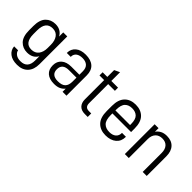

<svg xmlns="http://www.w3.org/2000/svg" viewBox="32 -1402 2308 2308"><g transform="rotate(45 1185.5 -248.5)"><path d="M120.1 122.1Q72.3 85 68.4 25.4H135.7Q137.7 42 147 54.7Q156.2 67.4 170.9 78.1Q200.2 98.6 248 98.6Q367.2 98.6 367.2 -34.2V-105.5Q346.7 -68.4 312.5 -49.8Q278.3 -31.2 230.5 -31.2Q156.2 -31.2 107.4 -81.1Q58.6 -131.8 58.6 -240.2V-309.6Q58.6 -416 107.4 -466.8Q156.2 -516.6 231.4 -516.6Q325.2 -516.6 367.2 -440.4V-510.7H435.5V-40Q435.5 53.7 386.7 105.5Q336.9 158.2 248 158.2Q166 158.2 120.1 122.1ZM335 -134.8Q367.2 -177.7 367.2 -245.1V-299.8Q367.2 -370.1 335.9 -413.1Q304.7 -456.1 244.1 -456.1Q127.9 -456.1 127.9 -304.7V-244.1Q127.9 -92.8 240.2 -92.8Q302.7 -92.8 335 -134.8Z M884.8 -470.7Q932.6 -427.7 932.6 -344.7V0H866.2V-53.7Q843.8 -24.4 808.6 -8.8Q775.4 5.9 725.6 5.9Q645.5 5.9 601.6 -32.2Q557.6 -70.3 557.6 -142.6Q557.6 -210 602.5 -249Q647.5 -288.1 727.5 -288.1H864.3V-345.7Q864.3 -401.4 835 -428.7Q804.7 -457 750 -457Q697.3 -457 668 -433.6Q638.7 -410.2 638.7 -369.1V-366.2H572.3V-371.1Q572.3 -434.6 620.1 -474.6Q666 -513.7 749 -513.7Q836.9 -513.7 884.8 -470.7ZM834 -79.1Q864.3 -109.4 864.3 -171.9V-238.3H737.3Q626 -238.3 626 -143.6Q626 -48.8 736.3 -48.8Q803.7 -48.8 834 -79.1Z M1188.5 -453.1V-128.9Q1188.5 -59.6 1253.9 -59.6H1293.9V0H1243.2Q1184.6 0 1152.3 -33.2Q1120.1 -67.4 1120.1 -126V-453.1H1041V-506.8H1120.1V-623L1188.5 -655.3V-506.8H1302.7V-453.1Z M1473.6 -240.2V-210Q1473.6 -125 1508.8 -89.8Q1543.9 -54.7 1605.5 -54.7Q1660.2 -54.7 1690.4 -81.1Q1720.7 -107.4 1720.7 -153.3V-156.2H1787.1V-151.4Q1787.1 -80.1 1737.3 -37.1Q1686.5 5.9 1600.6 5.9Q1511.7 5.9 1459 -46.9Q1405.3 -100.6 1405.3 -211.9V-299.8Q1405.3 -408.2 1459 -461.9Q1510.7 -513.7 1598.6 -513.7Q1686.5 -513.7 1738.3 -461.9Q1791 -409.2 1791 -299.8V-240.2ZM1507.8 -418.9Q1473.6 -384.8 1473.6 -301.8V-291H1722.7V-308.6Q1722.7 -387.7 1689.5 -419.9Q1656.2 -452.1 1598.6 -452.1Q1541 -452.1 1507.8 -418.9Z M1924.8 -506.8H1991.2V-445.3Q2012.7 -477.5 2048.8 -496.1Q2066.4 -504.9 2086.9 -508.8Q2107.4 -512.7 2128.9 -512.7Q2209 -512.7 2252.9 -465.8Q2296.9 -418.9 2296.9 -333V0H2228.5V-323.2Q2228.5 -384.8 2197.3 -418.9Q2167 -452.1 2111.3 -452.1Q2057.6 -452.1 2025.4 -418.9Q1992.2 -383.8 1992.2 -323.2V0H1924.8Z"/></g></svg>

Font: Dinish
Style: Regular
Weight: 400
Designer: Bert Driehuis
Foundry: Playbeing
Version: Version 3.006; git-39231f3c-release